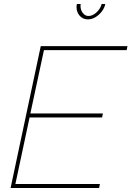

<svg xmlns="http://www.w3.org/2000/svg" viewBox="-20 -941 658 961"><path d="M184 -710H618L614 -690H200L132 -373H495L491 -353H128L57 -20H480L476 0H33ZM423 -861Q443 -861 462.5 -878.5Q482 -896 489 -921H507Q503 -901 489 -883Q475 -865 457 -854.5Q439 -844 420 -844Q395 -844 379 -862Q363 -880 363 -906Q363 -910 363.5 -913.5Q364 -917 365 -921H384Q383 -918 383 -915Q383 -912 383 -910Q383 -891 394.5 -876Q406 -861 423 -861Z"/></svg>

Font: Raleway Thin Thin
Style: Italic
Weight: 250
Italic angle: -12°
Version: Version 4.026